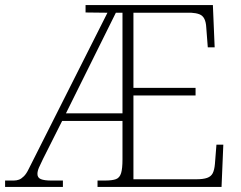

<svg xmlns="http://www.w3.org/2000/svg" viewBox="-23 -734 948 754"><path d="M-3 0V-25H31Q42 -25 51.5 -28.5Q61 -32 71 -42Q81 -52 90 -71L399 -684L313 -685V-714H813L820 -548H793L787 -626Q786 -647 779.5 -660Q773 -673 760 -678Q747 -683 728 -684H501V-389H745V-359H501V-30H747Q775 -30 790.5 -35.5Q806 -41 812.5 -54Q819 -67 821 -90L827 -166H854L847 0H360V-25H388Q418 -25 432.5 -30.5Q447 -36 452.5 -54Q458 -72 458 -108V-259H221L146 -110Q136 -90 130 -76Q124 -62 124 -51Q124 -36 137.5 -30.5Q151 -25 179 -25H224V0ZM236 -289H458V-684H432Z"/></svg>

Font: Noto Serif Thai ExtraLight
Style: Regular
Weight: 250
Version: Version 2.001